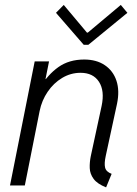

<svg xmlns="http://www.w3.org/2000/svg" viewBox="-20 -770 567 797"><path d="M420.4 7.8Q383.8 -6.8 368.7 -27.3Q353.5 -47.9 352.5 -72Q351.6 -96.2 356.9 -122.1L401.9 -330.6Q415 -393.1 390.9 -430.4Q366.7 -467.8 314.5 -467.8Q273.4 -467.8 238 -446.5Q202.6 -425.3 178 -389.2Q153.3 -353 144.5 -309.1L83 0H21.5L124 -515.1H183.6L168.9 -441.9H184.1L147.9 -408.7Q178.2 -460 222.4 -491.5Q266.6 -522.9 329.6 -522.9Q380.4 -522.9 415 -499.5Q449.7 -476.1 463.4 -434.8Q477.1 -393.6 465.8 -339.4L418.9 -122.6Q412.1 -91.3 416.3 -74.2Q420.4 -57.1 443.4 -48.3ZM327.6 -584 212.4 -716.8 244.6 -749.5 340.8 -634.8H344.7L481.4 -749.5L508.8 -716.8L346.7 -584Z"/></svg>

Font: Reddit Sans Light
Style: Italic
Weight: 300
Italic angle: -11.25°
Designer: Stephen Hutchings
Version: Version 1.013